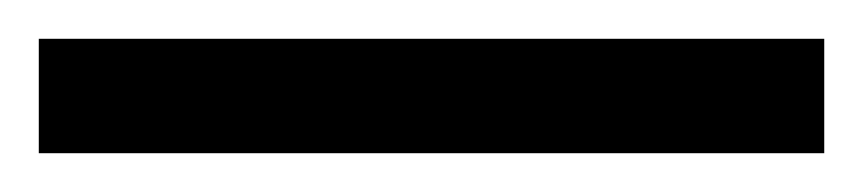

<svg xmlns="http://www.w3.org/2000/svg" viewBox="-25 63 445 99"><path d="M-5 142V83H400V142Z"/></svg>

Font: Noto Serif Myanmar Cond SemBd
Style: Regular
Weight: 600
Width: 3
Designer: Ben Mitchell and the Monotype Design Team
Foundry: Monotype Imaging Inc.
Version: Version 2.106; ttfautohint (v1.8.4.7-5d5b)